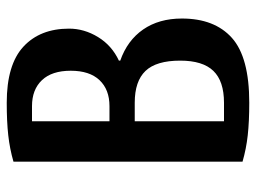

<svg xmlns="http://www.w3.org/2000/svg" viewBox="-115 -635 760 570"><g transform="rotate(-90 265.0 -350.0)"><path d="M245 10Q189 10 148.5 5.5Q108 1 70 -10V-690Q108 -701 148.5 -705.5Q189 -710 245 -710Q358 -710 411.5 -660.5Q465 -611 465 -525Q465 -480 440 -439Q415 -398 370 -377V-373Q430 -352 462.5 -305Q495 -258 495 -190Q495 -93 437.5 -41.5Q380 10 245 10ZM190 -65H245Q309 -65 339.5 -96.5Q370 -128 370 -195Q370 -266 339.5 -298Q309 -330 245 -330H190ZM190 -405H235Q284 -405 312 -434.5Q340 -464 340 -520Q340 -576 312 -605.5Q284 -635 235 -635H190Z"/></g></svg>

Font: Cuprum
Style: Regular
Weight: 400
Designer: Jovanny Lemonad
Foundry: Jovanny Lemonad
Version: Version 3.000